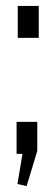

<svg xmlns="http://www.w3.org/2000/svg" viewBox="-20 -520 187 649"><path d="M106 -108V-10L70 109L39 102L56 0H36V-108ZM111 -500V-392H40V-500Z"/></svg>

Font: Pathway Extreme SemiCondensed Light
Style: Regular
Weight: 300
Width: 4
Version: Version 1.001;gftools[0.9.26]